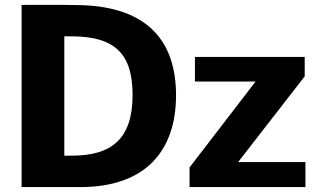

<svg xmlns="http://www.w3.org/2000/svg" viewBox="-20 -762 1292 782"><path d="M68 -742V0H307C572 0 697 -147 697 -374C697 -594 581 -733 311 -741C248 -743 84 -742 68 -742ZM242 -614H274C449 -613 520 -542 520 -375C520 -194 432 -128 273 -128H242ZM752 0H1224V-102H950L1221 -451V-530H774V-430H1021L752 -80Z"/></svg>

Font: 18Franklin
Style: Bold
Weight: 700
Designer: Pablo Impallari, Rodrigo Fuenzalida (Modified by Dan O. Williams)
Version: Version 0.025;PS 000.025;hotconv 1.0.88;makeotf.lib2.5.64775